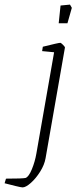

<svg xmlns="http://www.w3.org/2000/svg" viewBox="-104 -637 345 834"><path d="M-84 159 -78 139Q-7 139 7 136Q21 131 34.5 98Q48 65 54 30L131 -410L79 -415L82 -434Q150 -451 158 -451Q161 -451 170 -442Q179 -433 178 -430L94 50Q89 79 70.5 108.5Q52 138 30 157.5Q8 177 -6 177Q-12 177 -36.5 171Q-61 165 -84 159ZM159 -613 200 -617 208 -603 189 -536H151Z"/></svg>

Font: Grenze ExtraLight
Style: Italic
Weight: 275
Italic angle: -10°
Designer: Renata Polastri
Foundry: Omnibus-Type
Version: Version 1.002; ttfautohint (v1.8)